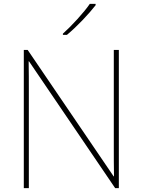

<svg xmlns="http://www.w3.org/2000/svg" viewBox="-20 -972 738 992"><path d="M474 -945V-952H444C415 -909 350 -838 305 -798V-792H326C379 -836 439 -900 474 -945ZM594 0V-714H568V-211C568 -165 568 -111 569 -61H567L123 -714H103V0H129V-502C129 -555 129 -597 128 -655H130L575 0Z"/></svg>

Font: Noto Sans Sinhala Thin
Style: Regular
Weight: 100
Designer: Jelle Bosma - Monotype Design Team
Foundry: Monotype Imaging Inc.
Version: Version 2.006